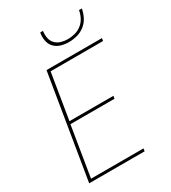

<svg xmlns="http://www.w3.org/2000/svg" viewBox="-226 -1068 1052 1182"><g transform="rotate(-30 300.0 -477.5)"><path d="M51 0 172 -735H566L563 -716H190L137 -392H450L446 -373H133L75 -19H448L445 0ZM379 -815Q350 -815 323 -823Q296 -831 277.5 -850.5Q259 -870 254 -898Q249 -926 254 -955H274Q270 -930 274.5 -905.5Q279 -881 295 -864.5Q311 -848 334 -841Q357 -834 382 -834Q407 -834 433 -841Q459 -848 480 -864.5Q501 -881 513.5 -905.5Q526 -930 530 -955H550Q545 -926 531 -898Q517 -870 492.5 -850.5Q468 -831 438 -823Q408 -815 379 -815Z"/></g></svg>

Font: Iosevka Aile Thin Oblique
Style: Regular
Weight: 100
Italic angle: -9°
Designer: Belleve Invis
Foundry: Belleve Invis
Version: Version 31.1.0; ttfautohint (v1.8.4)